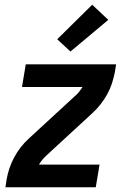

<svg xmlns="http://www.w3.org/2000/svg" viewBox="-20 -792 540 812"><path d="M3 0 8 -33Q12 -57 20 -80.5Q28 -104 40 -126.5Q52 -149 68 -169.5Q84 -190 104 -208L294 -383Q305 -392 313.5 -402.5Q322 -413 329 -424H73L89 -520H471L466 -488Q461 -463 453.5 -439.5Q446 -416 433.5 -393.5Q421 -371 405 -350.5Q389 -330 369 -312L179 -137Q169 -128 160 -117.5Q151 -107 145 -96H401L385 0ZM278 -574 222 -626 370 -772 438 -708Z"/></svg>

Font: Iosevka Term Curly
Style: Bold Italic
Weight: 700
Italic angle: -9°
Designer: Belleve Invis
Foundry: Belleve Invis
Version: Version 32.3.0